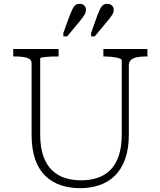

<svg xmlns="http://www.w3.org/2000/svg" viewBox="-20 -966 838 1003"><path d="M190 -264Q190 -196 206.5 -150Q223 -104 252.5 -76Q282 -48 320.5 -36Q359 -24 404 -24Q449 -24 488 -36.5Q527 -49 555.5 -77Q584 -105 600 -151Q616 -197 616 -264V-650Q616 -656 608 -659.5Q600 -663 587 -665.5Q574 -668 558.5 -669.5Q543 -671 529 -671H520V-710H750V-671H739Q715 -671 695.5 -667Q676 -663 664.5 -653Q653 -643 653 -626V-263Q653 -188 633.5 -134.5Q614 -81 579.5 -47.5Q545 -14 498.5 1.5Q452 17 399 17Q344 17 297.5 1.5Q251 -14 216.5 -47.5Q182 -81 163.5 -134.5Q145 -188 145 -264V-635Q145 -657 121 -664Q97 -671 60 -671H49V-710H286V-671H277Q263 -671 247.5 -670.5Q232 -670 219 -668.5Q206 -667 198 -665.5Q190 -664 190 -661ZM345 -887Q352 -905 358.5 -918.5Q365 -932 373.5 -939Q382 -946 396 -946Q411 -946 420 -937.5Q429 -929 429 -914Q429 -901 420 -887Q411 -873 399 -858L331 -776H311V-794ZM489 -887Q496 -905 502.5 -918.5Q509 -932 518 -939Q527 -946 540 -946Q555 -946 564.5 -937.5Q574 -929 574 -914Q574 -901 565 -887Q556 -873 543 -858L475 -776H456V-794Z"/></svg>

Font: Roboto Serif Thin
Style: Regular
Weight: 250
Designer: Greg Gazdowicz
Foundry: Commercial Type
Version: Version 1.004